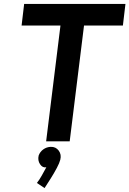

<svg xmlns="http://www.w3.org/2000/svg" viewBox="-20 -720 659 978"><path d="M606 -590H408L335 0H215L288 -590H90L103 -700H619ZM177 72Q184 53 200.5 41Q217 29 238 28Q264 27 279 47Q294 67 287 94Q283 110 269.5 135.5Q256 161 239 188Q222 215 207 238L168 212Q182 194 193.5 173Q205 152 216 132Q197 136 184 116.5Q171 97 177 72Z"/></svg>

Font: Kulim Park
Style: Bold Italic
Weight: 700
Italic angle: -8°
Designer: Noponies / Dale Sattler
Foundry: Noponies
Version: Version 1.000; ttfautohint (v1.8.3)